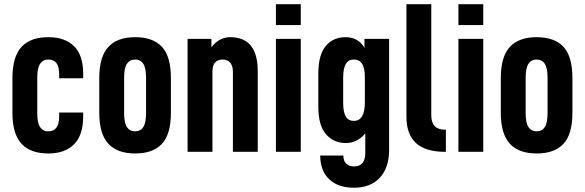

<svg xmlns="http://www.w3.org/2000/svg" viewBox="-20 -710 2734 898"><path d="M38.1 -182.6V-344.7Q38.1 -445.3 81.1 -491.2Q123 -536.1 206.1 -536.1Q284.2 -536.1 327.1 -493.2Q369.1 -451.2 369.1 -364.3V-343.8H256.8V-362.3Q256.8 -398.4 244.1 -415Q230.5 -431.6 206.1 -431.6Q180.7 -431.6 167 -411.1Q154.3 -391.6 154.3 -345.7V-181.6Q154.3 -135.7 167 -116.2Q180.7 -95.7 205.1 -95.7Q231.4 -95.7 244.1 -113.3Q256.8 -129.9 256.8 -167V-183.6H369.1V-167Q369.1 -78.1 327.1 -36.1Q285.2 7.8 206.1 7.8Q123 7.8 81.1 -37.1Q38.1 -83 38.1 -182.6Z M444.3 -182.6V-344.7Q444.3 -445.3 487.3 -491.2Q529.3 -536.1 612.3 -536.1Q695.3 -536.1 737.3 -491.2Q779.3 -446.3 779.3 -344.7V-182.6Q779.3 -82 737.3 -37.1Q695.3 7.8 612.3 7.8Q529.3 7.8 487.3 -37.1Q444.3 -83 444.3 -182.6ZM663.1 -181.6V-345.7Q663.1 -391.6 650.4 -411.1Q637.7 -431.6 611.3 -431.6Q586.9 -431.6 573.2 -411.1Q560.5 -391.6 560.5 -345.7V-181.6Q560.5 -135.7 573.2 -116.2Q586.9 -95.7 611.3 -95.7Q637.7 -95.7 650.4 -116.2Q663.1 -135.7 663.1 -181.6Z M857.4 -528.3H968.8V-489.3Q1005.9 -536.1 1056.6 -536.1Q1185.5 -536.1 1185.5 -377V0H1069.3V-376Q1069.3 -402.3 1055.7 -418Q1042 -431.6 1021.5 -431.6Q1000 -431.6 986.3 -418Q973.6 -404.3 973.6 -376V0H857.4Z M1270.5 -528.3H1386.7V0H1270.5ZM1270.5 -690.4H1386.7V-592.8H1270.5Z M1477.5 17.6H1585.9Q1585.9 42 1598.6 54.7Q1612.3 68.4 1636.7 68.4Q1662.1 68.4 1675.8 51.8Q1688.5 36.1 1688.5 4.9V-85.9Q1650.4 -41 1597.7 -41Q1540 -41 1504.9 -82Q1468.8 -122.1 1468.8 -211.9V-365.2Q1468.8 -454.1 1503.9 -495.1Q1538.1 -536.1 1595.7 -536.1Q1626 -536.1 1648.4 -523.4Q1671.9 -509.8 1684.6 -486.3V-528.3H1799.8V-5.9Q1799.8 73.2 1756.8 121.1Q1712.9 168 1635.7 168Q1562.5 168 1521.5 129.9Q1478.5 91.8 1477.5 17.6ZM1686.5 -231.4V-345.7Q1686.5 -391.6 1673.8 -411.1Q1661.1 -431.6 1634.8 -431.6Q1609.4 -431.6 1597.7 -411.1Q1585 -391.6 1585 -345.7V-231.4Q1585 -184.6 1597.7 -165Q1609.4 -144.5 1635.7 -144.5Q1686.5 -145.5 1686.5 -231.4Z M1880.9 -164.1V-690.4H1997.1V-170.9Q1997.1 -103.5 2060.5 -103.5H2065.4V0H2059.6Q1880.9 0 1880.9 -164.1Z M2124 -528.3H2240.2V0H2124ZM2124 -690.4H2240.2V-592.8H2124Z M2322.3 -182.6V-344.7Q2322.3 -445.3 2365.2 -491.2Q2407.2 -536.1 2490.2 -536.1Q2573.2 -536.1 2615.2 -491.2Q2657.2 -446.3 2657.2 -344.7V-182.6Q2657.2 -82 2615.2 -37.1Q2573.2 7.8 2490.2 7.8Q2407.2 7.8 2365.2 -37.1Q2322.3 -83 2322.3 -182.6ZM2541 -181.6V-345.7Q2541 -391.6 2528.3 -411.1Q2515.6 -431.6 2489.3 -431.6Q2464.8 -431.6 2451.2 -411.1Q2438.5 -391.6 2438.5 -345.7V-181.6Q2438.5 -135.7 2451.2 -116.2Q2464.8 -95.7 2489.3 -95.7Q2515.6 -95.7 2528.3 -116.2Q2541 -135.7 2541 -181.6Z"/></svg>

Font: Dinish Condensed
Style: Bold
Weight: 700
Width: 3
Designer: Bert Driehuis
Foundry: Playbeing
Version: Version 3.006; git-39231f3c-release